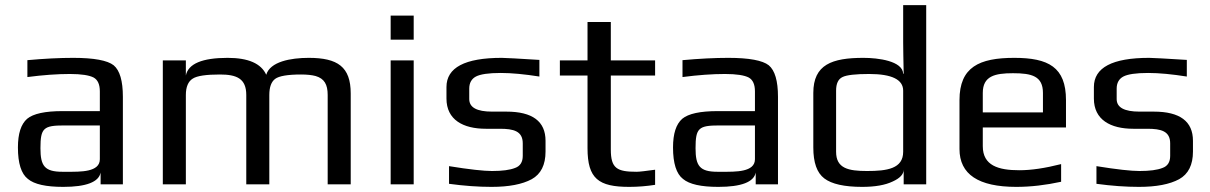

<svg xmlns="http://www.w3.org/2000/svg" viewBox="-20 -720 4726 750"><path d="M460 0V-342C460 -404 448 -445 424 -465C400 -484 347 -494 266 -494C213 -494 153 -491 87 -485V-419C148 -427 204 -431 253 -431C298 -431 329 -426 346 -417C362 -408 370 -390 370 -363V-286H225C156 -286 110 -276 86 -256C62 -235 50 -198 50 -144C50 -82 63 -41 89 -21C114 0 160 10 227 10C317 10 366 -9 373 -46V0ZM138 -141C138 -220 150 -230 231 -230H370V-98C370 -47 294 -49 242 -49H224C154 -49 138 -72 138 -141Z M1186 -494C1115 -494 1035 -479 1020 -428C1000 -472 950 -494 869 -494C770 -494 715 -471 706 -425V-484H616V0H706V-349C706 -380 715 -402 733 -413C750 -424 786 -429 839 -429C905 -429 942 -413 942 -349V0H1032V-349C1032 -380 1040 -401 1055 -412C1070 -423 1103 -429 1156 -429C1179 -429 1198 -427 1213 -423C1247 -413 1260 -390 1260 -349V0H1350V-355C1350 -459 1299 -494 1186 -494Z M1596 -565V-659H1506V-565ZM1596 0V-484H1506V0Z M1878 -217H1933C1986 -217 2022 -208 2022 -160V-111C2022 -87 2012 -71 1992 -64C1972 -56 1942 -52 1902 -52C1870 -52 1814 -58 1734 -71V-2C1793 6 1848 10 1900 10C1968 10 2020 0 2057 -20C2093 -40 2111 -76 2111 -128V-170C2111 -246 2060 -284 1958 -284H1902C1843 -284 1813 -300 1813 -333V-374C1813 -396 1822 -412 1839 -421C1856 -430 1888 -435 1936 -435C1979 -435 2030 -430 2087 -421V-486C2005 -491 1956 -494 1940 -494C1796 -494 1724 -456 1724 -380V-335C1724 -252 1789 -217 1878 -217Z M2366 -136V-425H2539V-484H2366V-634H2275V-484H2167V-425H2275V-141C2275 -22 2318 10 2438 10C2473 10 2507 7 2539 2V-57C2502 -52 2478 -49 2467 -49C2390 -49 2366 -62 2366 -136Z M3019 0V-342C3019 -404 3007 -445 2983 -465C2959 -484 2906 -494 2825 -494C2772 -494 2712 -491 2646 -485V-419C2707 -427 2763 -431 2812 -431C2857 -431 2888 -426 2905 -417C2921 -408 2929 -390 2929 -363V-286H2784C2715 -286 2669 -276 2645 -256C2621 -235 2609 -198 2609 -144C2609 -82 2622 -41 2648 -21C2673 0 2719 10 2786 10C2876 10 2925 -9 2932 -46V0ZM2697 -141C2697 -220 2709 -230 2790 -230H2929V-98C2929 -47 2853 -49 2801 -49H2783C2713 -49 2697 -72 2697 -141Z M3353 -494C3230 -494 3157 -468 3157 -357V-144C3157 -85 3171 -45 3200 -23C3229 -1 3278 10 3348 10C3398 10 3438 3 3467 -11C3496 -24 3510 -40 3510 -57V0H3598V-700H3508V-555C3508 -528 3509 -487 3510 -432H3508C3506 -482 3410 -494 3353 -494ZM3367 -52C3294 -52 3246 -62 3246 -127V-366C3246 -393 3254 -411 3271 -419C3287 -427 3322 -431 3375 -431C3464 -431 3508 -409 3508 -366V-127C3508 -61 3445 -52 3367 -52Z M3942 -494C3805 -494 3728 -458 3728 -329V-138C3728 -39 3802 10 3950 10C4007 10 4065 3 4125 -10V-79C4062 -63 4008 -55 3962 -55C3880 -55 3819 -73 3819 -149V-222H4144V-329C4144 -458 4075 -494 3942 -494ZM3937 -434C4010 -434 4054 -423 4054 -357V-281H3819V-357C3819 -423 3866 -434 3937 -434Z M4407 -217H4462C4515 -217 4551 -208 4551 -160V-111C4551 -87 4541 -71 4521 -64C4501 -56 4471 -52 4431 -52C4399 -52 4343 -58 4263 -71V-2C4322 6 4377 10 4429 10C4497 10 4549 0 4586 -20C4622 -40 4640 -76 4640 -128V-170C4640 -246 4589 -284 4487 -284H4431C4372 -284 4342 -300 4342 -333V-374C4342 -396 4351 -412 4368 -421C4385 -430 4417 -435 4465 -435C4508 -435 4559 -430 4616 -421V-486C4534 -491 4485 -494 4469 -494C4325 -494 4253 -456 4253 -380V-335C4253 -252 4318 -217 4407 -217Z"/></svg>

Font: Gamestation Text
Style: Bold
Weight: 400
Designer: Jonas Hecksher
Foundry: Jonas Hecksher, Playtypeª, e-types AS
Version: Version 1.003